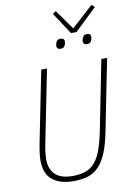

<svg xmlns="http://www.w3.org/2000/svg" viewBox="-110 -1102 804 1180"><g transform="rotate(-10 292.5 -512.0)"><path d="M210 -698 122 -258Q114 -219 111 -194.5Q108 -170 108 -150Q108 -87 143.5 -53.5Q179 -20 252 -20Q297 -20 330.5 -31.5Q364 -43 389 -71Q414 -99 431 -145Q448 -191 462 -259L549 -698H585L497 -256Q482 -178 461 -126.5Q440 -75 411 -44Q382 -13 343 -0.5Q304 12 252 12Q167 12 119.5 -27Q72 -66 72 -148Q72 -169 76 -199Q80 -229 88 -268L174 -698ZM393 -887 304 -1022 324 -1036 412 -913 547 -1036 565 -1019 427 -887ZM313 -803Q301 -803 295.5 -809Q290 -815 290 -823Q290 -832 293 -841Q297 -853 303.5 -858.5Q310 -864 324 -864Q336 -864 341.5 -858Q347 -852 347 -844Q347 -835 344 -826Q340 -814 333.5 -808.5Q327 -803 313 -803ZM478 -803Q466 -803 460.5 -809Q455 -815 455 -823Q455 -832 458 -841Q462 -853 468.5 -858.5Q475 -864 489 -864Q501 -864 506.5 -858Q512 -852 512 -844Q512 -835 509 -826Q505 -814 498.5 -808.5Q492 -803 478 -803Z"/></g></svg>

Font: IBM Plex Sans Cond ExtLt
Style: Italic
Weight: 200
Width: 3
Italic angle: -11°
Designer: Mike Abbink, Paul van der Laan, Pieter van Rosmalen
Foundry: Bold Monday
Version: Version 1.3